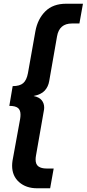

<svg xmlns="http://www.w3.org/2000/svg" viewBox="-20 -758 465 1030"><path d="M179 252Q120 252 82.5 219Q45 186 45 131Q45 125 45.5 118.5Q46 112 47 105L88 -120Q89 -126 89.5 -132Q90 -138 90 -143Q90 -168 76 -179Q62 -190 30 -190L48 -296Q86 -296 104.5 -312Q123 -328 130 -366L170 -591Q182 -656 223 -697Q264 -738 335 -738H425L406 -632H366Q298 -632 286 -563L244 -323Q239 -293 220 -272Q201 -251 160 -243Q190 -237 203.5 -220.5Q217 -204 217 -181Q217 -176 216.5 -172Q216 -168 215 -163L173 77Q172 82 171.5 87.5Q171 93 171 98Q171 124 186.5 135Q202 146 230 146H268L249 252Z"/></svg>

Font: Celebes
Style: Bold Italic
Weight: 700
Italic angle: -10°
Designer: Anugrah Pasau
Foundry: Lafontype
Version: Version 1.000; ttfautohint (v1.8.4)